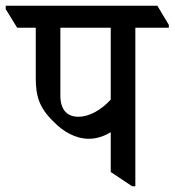

<svg xmlns="http://www.w3.org/2000/svg" viewBox="-64 -644 610 671"><path d="M247 -159C275 -159 302 -169 323 -182V-43L398 7H409V-547H526V-557L486 -624H-44V-612L-4 -547H61V-371C61 -310 72 -268 124 -218C156 -185 199 -159 247 -159ZM147 -310V-547H323V-296C289 -259 248 -236 210 -236C169 -236 147 -262 147 -310Z"/></svg>

Font: Noto Serif Devanagari SemiCondensed Medium
Style: Regular
Weight: 500
Width: 4
Designer: Universal Thirst, Indian Type Foundry and the Monotype Design Team
Foundry: Monotype Imaging Inc.
Version: Version 2.004